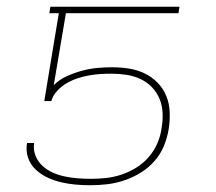

<svg xmlns="http://www.w3.org/2000/svg" viewBox="-20 -540 640 568"><path d="M247 8Q225 8 203 6Q181 4 160 -1Q139 -6 120 -15Q101 -24 85.5 -38.5Q70 -53 63 -73.5Q56 -94 60 -117H81Q78 -97 85 -79.5Q92 -62 105.5 -49.5Q119 -37 136 -29.5Q153 -22 171.5 -18Q190 -14 210 -12.5Q230 -11 250 -11Q272 -11 294.5 -13.5Q317 -16 339.5 -23.5Q362 -31 383 -44Q404 -57 420 -75.5Q436 -94 445.5 -116Q455 -138 458 -161Q462 -183 461 -205.5Q460 -228 452 -247.5Q444 -267 429.5 -282Q415 -297 396 -306Q377 -315 355 -318.5Q333 -322 311 -322Q294 -322 277.5 -321Q261 -320 244 -317Q227 -314 210 -308.5Q193 -303 177.5 -294Q162 -285 149 -271Q136 -257 132 -241H111L154 -501H126L129 -520H511L508 -501H175L139 -288Q156 -305 178.5 -315Q201 -325 223.5 -331Q246 -337 268 -339Q290 -341 312 -341Q338 -341 362.5 -337Q387 -333 408.5 -322.5Q430 -312 446.5 -295Q463 -278 472 -256Q481 -234 482 -208.5Q483 -183 479 -158Q475 -133 465 -108.5Q455 -84 437 -63.5Q419 -43 396 -29Q373 -15 348 -6.5Q323 2 297.5 5Q272 8 247 8Z"/></svg>

Font: Iosevka Thin Extended Oblique
Style: Regular
Weight: 100
Width: 7
Italic angle: -9°
Monospace: yes
Designer: Belleve Invis
Foundry: Belleve Invis
Version: Version 32.5.0; ttfautohint (v1.8.4)